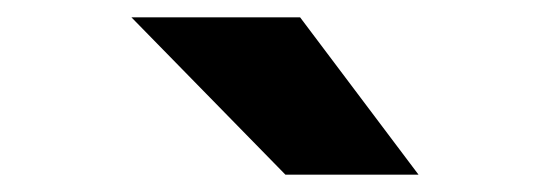

<svg xmlns="http://www.w3.org/2000/svg" viewBox="-20 -820 642 224"><path d="M313 -616.2H468.3L330.1 -799.8H133.3Z"/></svg>

Font: Hack
Style: Bold
Weight: 700
Monospace: yes
Designer: Christopher Simpkins
Foundry: Christopher Simpkins
Version: Version 2.010